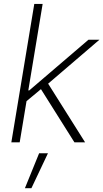

<svg xmlns="http://www.w3.org/2000/svg" viewBox="-20 -748 542 1009"><path d="M112.8 -210.9 123 -272.9H133.8L444.8 -539.1H502.4L217.3 -294.9L211.4 -293ZM39.6 0 160.2 -727.5H204.1L83.5 0ZM371.1 0 189.5 -288.6 226.6 -318.4 427.2 0ZM110.8 241.2 185.5 57.6H231.9L145 241.2Z"/></svg>

Font: Inter 18pt ExtraLight
Style: Italic
Weight: 250
Italic angle: -9.3988°
Designer: Rasmus Andersson
Foundry: rsms
Version: Version 4.001;git-66647c0bb